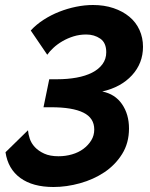

<svg xmlns="http://www.w3.org/2000/svg" viewBox="-20 -739 601 768"><path d="M194 9Q111 9 61.5 -27Q12 -63 2 -130L92 -218Q93 -203 99 -184.5Q105 -166 119.5 -150.5Q134 -135 157 -124.5Q180 -114 214 -114Q242 -114 268 -121.5Q294 -129 313.5 -143.5Q333 -158 345 -177.5Q357 -197 357 -221Q357 -267 313.5 -288.5Q270 -310 185 -310H154L177 -422H209Q250 -422 286 -428.5Q322 -435 348.5 -448.5Q375 -462 390 -482.5Q405 -503 405 -530Q405 -568 381 -584.5Q357 -601 325 -601Q298 -601 274 -593.5Q250 -586 229.5 -574Q209 -562 193.5 -547.5Q178 -533 169 -520L103 -617Q125 -641 154.5 -660Q184 -679 217 -692Q250 -705 284.5 -712Q319 -719 352 -719Q397 -719 434 -706.5Q471 -694 497.5 -672Q524 -650 538 -619Q552 -588 552 -552Q552 -486 508 -438Q464 -390 389 -373Q440 -363 468 -322.5Q496 -282 496 -225Q496 -167 468.5 -123Q441 -79 397.5 -50Q354 -21 300 -6Q246 9 194 9Z"/></svg>

Font: PTCRaleway
Style: Bold Italic
Weight: 700
Italic angle: -12°
Designer: Matt McInerney, Pablo Impallari, Rodrigo Fuenzalida
Foundry: Matt McInerney, Pablo Impallari, Rodrigo Fuenzalida
Version: Version 3.000g; ttfautohint (v1.5) -l 8 -r 28 -G 28 -x 14 -D